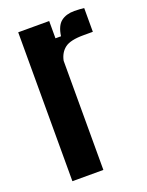

<svg xmlns="http://www.w3.org/2000/svg" viewBox="-119 -665 558 727"><g transform="rotate(-20 160.0 -301.5)"><path d="M45.1 0V-600H169.9V-530.4H192.3Q198 -571.4 218.5 -587.3Q239 -603.2 271.8 -603.2Q283.4 -603.2 294.3 -602.4Q305.3 -601.6 311.3 -600.9V-505.1H273.4Q220.5 -505.1 198.4 -488.2Q176.2 -471.3 169.9 -439.8V0Z"/></g></svg>

Font: Big Shoulders Thin
Style: Regular
Weight: 100
Designer: Patric King
Foundry: XO Type Co
Version: Version 2.002